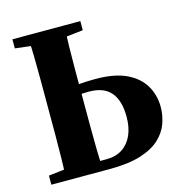

<svg xmlns="http://www.w3.org/2000/svg" viewBox="-99 -748 797 838"><g transform="rotate(-15 299.0 -328.5)"><path d="M181 0V-45H292Q335 -45 364.5 -64.5Q394 -84 409.5 -119Q425 -154 425 -202Q425 -275 393 -312.5Q361 -350 295 -350Q264 -350 236 -346.5Q208 -343 181 -338V-383Q218 -389 256 -392.5Q294 -396 336 -396Q422 -396 475.5 -370.5Q529 -345 554.5 -301.5Q580 -258 580 -205Q580 -167 567 -130.5Q554 -94 522.5 -64.5Q491 -35 435.5 -17.5Q380 0 295 0ZM100 0Q102 -46 103 -98Q104 -150 104 -204Q104 -258 104 -310V-350Q104 -401 104 -454Q104 -507 103 -559Q102 -611 100 -657H265Q263 -612 262 -560.5Q261 -509 261 -459Q261 -409 261 -364V-311Q261 -259 261 -205Q261 -151 262 -99Q263 -47 265 0ZM31 -616V-657H338V-616L209 -601H157ZM31 0V-41L160 -56H197L199 0Z"/></g></svg>

Font: Source Serif 4 36pt
Style: Bold
Weight: 700
Designer: Frank Grießhammer
Foundry: Adobe Systems Incorporated
Version: Version 4.004;hotconv 1.0.116;makeotfexe 2.5.65601